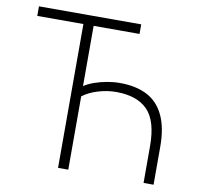

<svg xmlns="http://www.w3.org/2000/svg" viewBox="-79 -787 896 869"><g transform="rotate(10 369.0 -352.5)"><path d="M243 0V-661H31V-705H501V-661H290V-384Q309 -397 336 -406.5Q363 -416 393 -421.5Q423 -427 452 -427Q527 -427 578 -400.5Q629 -374 655.5 -317.5Q682 -261 682 -175V0H636V-169Q636 -285 587.5 -334.5Q539 -384 443 -384Q402 -384 360.5 -371.5Q319 -359 290 -337V0Z"/></g></svg>

Font: Nunito Sans 7pt Condensed ExtraLight
Style: Regular
Weight: 250
Width: 3
Designer: Vernon Adams
Foundry: Vernon Adams
Version: Version 3.101;gftools[0.9.27]